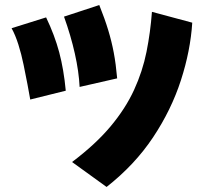

<svg xmlns="http://www.w3.org/2000/svg" viewBox="-20 -668 809 762"><path d="M296 -323Q293 -384 277 -455.5Q261 -527 234 -602L374 -648Q396 -593 409.5 -548.5Q423 -504 431.5 -459Q440 -414 445 -357ZM403 74 266 -25Q359 -95 418.5 -166Q478 -237 512 -311Q546 -385 561.5 -462.5Q577 -540 583 -621L743 -578Q736 -467 698 -349.5Q660 -232 587.5 -123Q515 -14 403 74ZM100 -273Q96 -297 89 -333.5Q82 -370 73.5 -411.5Q65 -453 53 -491Q41 -529 26 -556L163 -599Q197 -528 215 -460.5Q233 -393 241 -308Z"/></svg>

Font: Mochiy Pop P One
Style: Regular
Weight: 400
Designer: FONTDASU
Foundry: FONTDASU / Google Inc. / Adobe
Version: Version 2.000